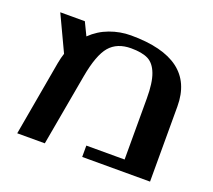

<svg xmlns="http://www.w3.org/2000/svg" viewBox="-97 -666 877 792"><g transform="rotate(20 341.0 -270.0)"><path d="M48.8 0 106.9 -329.1Q111.8 -355.5 118.2 -374L44.9 -529.8H152.8L180.2 -473.1Q214.8 -506.8 259.8 -523.4Q304.7 -540 352.1 -540Q631.8 -540 631.8 -330.1V0H334V-49.8H502V-317.9Q502 -387.2 487.5 -425Q473.1 -462.9 446 -476.6Q418.9 -490.2 371.1 -490.2Q309.6 -490.2 276.6 -451.7Q243.7 -413.1 226.1 -314.9L169.9 0Z"/></g></svg>

Font: Pfennig
Style: Bold
Weight: 700
Version: Version 20120410 ; ttfautohint (v0.8)